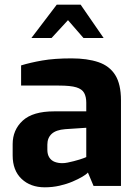

<svg xmlns="http://www.w3.org/2000/svg" viewBox="-20 -793 590 819"><path d="M171 6Q110 6 72 -30Q34 -66 34 -130V-178Q34 -239 77 -278.5Q120 -318 211 -318H348V-355Q348 -380 339 -396.5Q330 -413 305.5 -420.5Q281 -428 231 -428H70V-514Q109 -526 160.5 -535Q212 -544 285 -544Q352 -544 399.5 -528Q447 -512 471.5 -473Q496 -434 496 -365V0H379L355 -57Q348 -49 331 -39Q314 -29 289.5 -18.5Q265 -8 234.5 -1Q204 6 171 6ZM246 -97Q256 -97 268.5 -99.5Q281 -102 294.5 -105.5Q308 -109 319.5 -112.5Q331 -116 338.5 -119Q346 -122 348 -123V-248L258 -242Q219 -239 200.5 -222Q182 -205 182 -176V-154Q182 -134 190.5 -121Q199 -108 213.5 -102.5Q228 -97 246 -97ZM114 -631 222 -773H324L422 -631H336L270 -707L200 -631Z"/></svg>

Font: Exo Thin
Style: Bold
Weight: 700
Version: Version 2.000